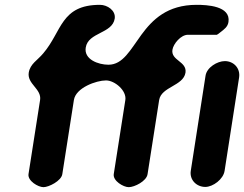

<svg xmlns="http://www.w3.org/2000/svg" viewBox="-20 -774 1011 795"><path d="M99 -473C92 -426 153 -406 146 -360L98 -53C94 -25 138 1 160 1C182 1 234 -25 238 -53L286 -360C294 -411 379 -441 419 -441C455 -441 505 -399 499 -360L451 -53C447 -25 491 1 513 1C537 1 587 -24 591 -53L639 -360C648 -415 739 -418 748 -473C755 -520 687 -523 694 -568C698 -593 729 -630 758 -630H878C879 -630 889 -637 892 -640C909 -653 923 -663 926 -683C936 -750 836 -754 794 -754C550 -754 550 -506 429 -506C387 -506 327 -528 335 -577C345 -641 445 -634 455 -697C460 -731 424 -754 394 -754C231 -754 237 -644 159 -553C135 -524 105 -510 99 -473ZM911 -521C880 -521 836 -495 831 -460L770 -67C764 -29 794 0 830 0C862 0 905 -32 910 -67L970 -453C976 -492 947 -521 911 -521Z"/></svg>

Font: Asimov Print
Style: Regular
Weight: 500
Designer: Google
Version: Version 2.000980: 2014